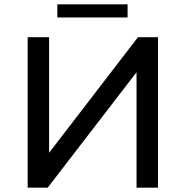

<svg xmlns="http://www.w3.org/2000/svg" viewBox="-20 -873 863 893"><path d="M108.7 -700H208.4V-162.3L621.7 -700H714.7V0H615V-536.9L201.7 0H108.7ZM246.6 -852.9H573.4V-791.7H246.6Z"/></svg>

Font: iiserrat Thin
Style: Regular
Weight: 100
Designer: Akira Ohta
Foundry: Akira Ohta
Version: Version 1.200;Glyphs 3.3.1 (3343)